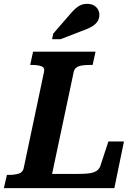

<svg xmlns="http://www.w3.org/2000/svg" viewBox="-48 -979 723 999"><path d="M449 -710 434 -641H418Q397 -641 379.5 -638.5Q362 -636 351 -628.5Q340 -621 336 -607L223 -74H347Q378 -74 400.5 -75.5Q423 -77 438 -82Q453 -87 462 -96Q471 -105 475 -118L516 -243H597L547 0H-28L-12 -69H-1Q28 -69 49 -75.5Q70 -82 75 -103L181 -605Q186 -627 168 -634Q150 -641 120 -641H109L124 -710ZM314 -902Q329 -920 343 -933Q357 -946 372 -952.5Q387 -959 406 -959Q435 -959 452 -942.5Q469 -926 469 -902Q469 -881 458 -865.5Q447 -850 426 -838.5Q405 -827 373 -816L267 -775H223L229 -804Z"/></svg>

Font: Roboto Serif 20pt SemiBold
Style: Italic
Weight: 600
Italic angle: -10°
Version: Version 1.007